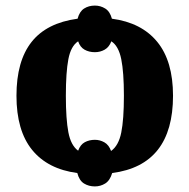

<svg xmlns="http://www.w3.org/2000/svg" viewBox="-20 -614 678 688"><path d="M320 54Q298 54 281 43.5Q264 33 257 6Q151 -8 95 -77Q39 -146 39 -271Q39 -395 93 -463.5Q147 -532 258 -547Q265 -573 281.5 -583.5Q298 -594 320 -594Q340 -594 357 -583.5Q374 -573 381 -547Q487 -533 543.5 -464Q600 -395 600 -271Q600 -22 382 6Q374 33 357 43.5Q340 54 320 54ZM260 -74Q268 -96 284 -104.5Q300 -113 320 -113Q338 -113 354 -104Q370 -95 378 -73Q405 -92 414.5 -139Q424 -186 424 -271Q424 -355 414.5 -402Q405 -449 379 -466Q371 -445 355 -436Q339 -427 320 -427Q299 -427 283 -436Q267 -445 260 -466Q234 -449 225 -402Q216 -355 216 -271Q216 -187 225 -140Q234 -93 260 -74Z"/></svg>

Font: Noto Serif SemiCondensed Black
Style: Regular
Weight: 900
Width: 4
Designer: Monotype Design Team
Foundry: Monotype Imaging Inc.
Version: Version 2.014; ttfautohint (v1.8.4.7-5d5b)